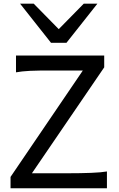

<svg xmlns="http://www.w3.org/2000/svg" viewBox="-20 -1011 641 1031"><path d="M539.6 -649.4 151.4 -80.6H341.8Q413.6 -80.6 469.2 -82.8Q524.9 -85 554.2 -90.3V0H36.6V-61L424.8 -632.3H258.8Q222.7 -632.3 193.6 -632.1Q164.6 -631.8 141.1 -630.6Q117.7 -629.4 99.1 -627.4Q80.6 -625.5 65.9 -622.6V-712.9H539.6ZM161.1 -991.2 295.4 -854.5 429.7 -991.2H502.9L336.9 -781.2H253.9L87.9 -991.2Z"/></svg>

Font: Andika Am
Style: Regular
Weight: 400
Designer: Victor Gaultney, Annie Olsen, Julie Remington, Don Collingsworth, Eric Hays, Becca Hirsbrunner
Foundry: SIL International
Version: Version 5.000